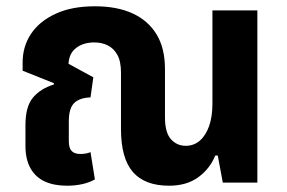

<svg xmlns="http://www.w3.org/2000/svg" viewBox="-20 -581 913 611"><path d="M193 10Q152 10 122.5 -3.5Q93 -17 77 -45.5Q61 -74 61 -117V-183Q61 -242 85 -270.5Q109 -299 151 -312L152 -316L52 -356V-382Q52 -433 78.5 -473Q105 -513 156.5 -537Q208 -561 282 -561Q352 -561 401.5 -538.5Q451 -516 478 -472Q505 -428 505 -361V-208Q505 -159 524 -138Q543 -117 571 -117Q597 -117 616 -133.5Q635 -150 645.5 -180Q656 -210 656 -251V-548H799V0H689L673 -86H665Q648 -44 611 -17Q574 10 518 10Q441 10 403 -33.5Q365 -77 365 -171V-350Q365 -386 353.5 -406.5Q342 -427 323 -436.5Q304 -446 280 -446Q246 -446 223 -429Q200 -412 198 -378L277 -335L268 -271Q234 -270 216.5 -253.5Q199 -237 199 -195V-132Q199 -110 208 -100.5Q217 -91 236 -91Q245 -91 253.5 -92.5Q262 -94 268 -97L282 -10Q264 0 241.5 5Q219 10 193 10Z"/></svg>

Font: Noto Sans Thai SemiCondensed
Style: Bold
Weight: 700
Width: 4
Designer: Monotype Design Team
Foundry: Monotype Imaging Inc.
Version: Version 2.001